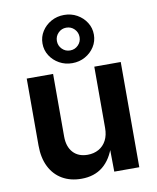

<svg xmlns="http://www.w3.org/2000/svg" viewBox="-91 -903 801 981"><g transform="rotate(-10 309.0 -413.0)"><path d="M252.4 6.8Q195.8 6.8 153.6 -17.6Q111.3 -42 88.1 -88.1Q64.9 -134.3 64.9 -198.7V-545.9H201.7V-221.2Q201.7 -168.5 229 -138.4Q256.3 -108.4 304.7 -108.4Q336.9 -108.4 362.1 -122.6Q387.2 -136.7 401.4 -163.6Q415.5 -190.4 415.5 -228V-545.9H552.7V0H422.9L421.4 -135.7H430.2Q408.2 -65.4 363.8 -29.3Q319.3 6.8 252.4 6.8ZM308.6 -583Q272 -583 241.7 -599.9Q211.4 -616.7 193.4 -645Q175.3 -673.3 175.3 -708Q175.3 -742.7 193.4 -771Q211.4 -799.3 241.7 -816.2Q272 -833 308.6 -833Q345.7 -833 375.7 -816.2Q405.8 -799.3 423.8 -771Q441.9 -742.7 441.9 -708Q441.9 -673.3 423.8 -645Q405.8 -616.7 375.7 -599.9Q345.7 -583 308.6 -583ZM308.6 -648.9Q333.5 -648.9 350.6 -666.3Q367.7 -683.6 367.7 -708Q367.7 -732.4 350.6 -749.8Q333.5 -767.1 308.6 -767.1Q284.2 -767.1 267.1 -749.8Q250 -732.4 250 -708Q250 -683.6 267.1 -666.3Q284.2 -648.9 308.6 -648.9Z"/></g></svg>

Font: Inter Cardless
Style: Bold
Weight: 700
Designer: Rasmus Andersson
Foundry: rsms
Version: Version 4.001;git-9221beed3